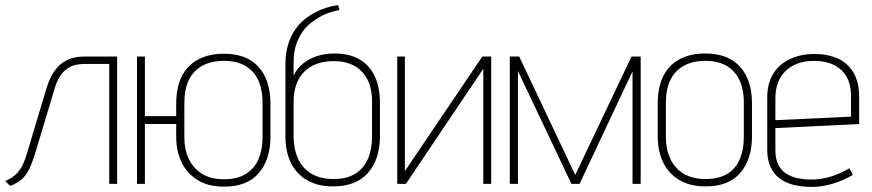

<svg xmlns="http://www.w3.org/2000/svg" viewBox="-20 -722 3424 754"><path d="M311 -500Q273 -500 246.5 -487.5Q220 -475 204 -456Q188 -437 178.5 -416.5Q169 -396 164 -380L86 -120Q81 -103 72.5 -82Q64 -61 47.5 -42.5Q31 -24 0 -11L20 8Q49 -3 66 -18.5Q83 -34 94 -56.5Q105 -79 116 -113L196 -379Q202 -399 214 -420Q226 -441 249.5 -456Q273 -471 313 -471H409V0H440V-500Z M534 -266V-235H690V-266ZM1042 -184V-315Q1042 -407 995.5 -459Q949 -511 860 -511Q801 -511 758.5 -488.5Q716 -466 694 -422.5Q672 -379 672 -315V-184Q672 -130 692.5 -86Q713 -42 755 -15.5Q797 11 860 11Q951 11 996.5 -42.5Q1042 -96 1042 -184ZM1011 -318V-181Q1011 -134 995 -97Q979 -60 945.5 -39Q912 -18 860 -18Q808 -18 773.5 -39.5Q739 -61 721.5 -98Q704 -135 704 -181V-318Q704 -371 721.5 -407.5Q739 -444 774 -463.5Q809 -483 860 -483Q908 -483 941.5 -464.5Q975 -446 993 -409.5Q1011 -373 1011 -318ZM518 0H549V-500H518Z M1293 -512Q1255 -512 1224 -501.5Q1193 -491 1169.5 -472Q1146 -453 1133 -425V-478Q1133 -523 1146 -555.5Q1159 -588 1181 -614Q1201 -635 1233 -654Q1265 -673 1313 -683L1308 -702Q1259 -695 1219 -674Q1179 -653 1154 -625Q1127 -594 1114 -555.5Q1101 -517 1101 -472V-186Q1101 -128 1121.5 -84.5Q1142 -41 1184 -15.5Q1226 10 1288 10Q1379 10 1425.5 -43.5Q1472 -97 1472 -186V-318Q1472 -380 1451.5 -423Q1431 -466 1391.5 -489Q1352 -512 1293 -512ZM1291 -482Q1336 -482 1369.5 -464.5Q1403 -447 1422 -411.5Q1441 -376 1441 -323V-186Q1441 -136 1425 -98.5Q1409 -61 1375.5 -40Q1342 -19 1289 -19Q1238 -19 1203 -40Q1168 -61 1150.5 -99Q1133 -137 1133 -186V-322Q1133 -360 1143.5 -389.5Q1154 -419 1174.5 -440Q1195 -461 1224.5 -471.5Q1254 -482 1291 -482Z M1570 -500H1540V0H1574L1878 -452V0H1909V-500H1874L1570 -50Z M2460 -500 2239 -35 2019 -500H1982V0H2014V-443L2224 0H2256L2464 -442V0H2496V-500Z M2933 -185V-316Q2933 -408 2886 -460Q2839 -512 2750 -512Q2691 -512 2649 -489.5Q2607 -467 2585 -423.5Q2563 -380 2563 -316V-185Q2563 -131 2583 -87Q2603 -43 2645.5 -16.5Q2688 10 2751 10Q2842 10 2887.5 -43.5Q2933 -97 2933 -185ZM2901 -319V-182Q2901 -135 2885.5 -97.5Q2870 -60 2836.5 -39.5Q2803 -19 2751 -19Q2699 -19 2664.5 -40Q2630 -61 2612.5 -98.5Q2595 -136 2595 -182V-319Q2595 -371 2612.5 -407.5Q2630 -444 2665 -463.5Q2700 -483 2751 -483Q2798 -483 2831.5 -464.5Q2865 -446 2883 -409.5Q2901 -373 2901 -319Z M3025 -133V-219L3354 -235V-342Q3354 -398 3332.5 -435.5Q3311 -473 3271.5 -491.5Q3232 -510 3178 -510Q3125 -510 3083 -490.5Q3041 -471 3017 -433Q2993 -395 2993 -339V-134Q2993 -93 3006.5 -65Q3020 -37 3043.5 -20Q3067 -3 3099 4.5Q3131 12 3168 12Q3208 12 3250 -0.5Q3292 -13 3329 -35L3316 -61Q3275 -38 3239.5 -27.5Q3204 -17 3165 -17Q3135 -17 3109.5 -23Q3084 -29 3065 -42Q3046 -55 3035.5 -77.5Q3025 -100 3025 -133ZM3322 -345V-264L3025 -250V-335Q3025 -382 3043.5 -415Q3062 -448 3096.5 -465.5Q3131 -483 3177 -483Q3221 -483 3253.5 -467.5Q3286 -452 3304 -421.5Q3322 -391 3322 -345Z"/></svg>

Font: Advent Pro ExtraLight
Style: Regular
Weight: 250
Version: Version 3.000